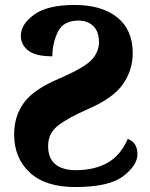

<svg xmlns="http://www.w3.org/2000/svg" viewBox="-20 -744 605 774"><path d="M283 10Q420 10 477 -34Q534 -78 534 -122Q534 -170 495 -184Q466 -117 413 -87.5Q360 -58 287 -58Q174 -58 174 -156Q174 -206 213 -237Q252 -268 334 -304Q436 -348 475.5 -404.5Q515 -461 515 -530Q515 -624 452.5 -674Q390 -724 281 -724Q171 -724 117.5 -685Q64 -646 64 -600Q64 -564 93.5 -540.5Q123 -517 191 -517Q191 -569 213 -615Q235 -661 296 -661Q333 -661 356 -639Q379 -617 379 -574Q379 -534 348.5 -502Q318 -470 218 -427Q116 -384 76.5 -330Q37 -276 37 -202Q37 -107 100 -48.5Q163 10 283 10Z"/></svg>

Font: Noto Serif SemiCondensed Extra
Style: Regular
Weight: 800
Width: 4
Designer: Monotype Design Team
Foundry: Monotype Imaging Inc.
Version: Version 1.002